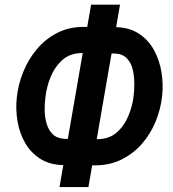

<svg xmlns="http://www.w3.org/2000/svg" viewBox="-20 -760 730 810"><path d="M333 -646.5 469.7 -645.5Q527.3 -643.6 566.9 -617.4Q606.4 -591.3 629.6 -548.8Q652.8 -506.3 661.1 -456.1Q669.4 -405.8 664.1 -356Q658.2 -299.8 636.5 -247.1Q614.7 -194.3 578.6 -153.1Q542.5 -111.8 492.9 -87.2Q443.4 -62.5 382.8 -62.5L246.1 -63.5Q189 -64.9 149.2 -90.6Q109.4 -116.2 85.9 -157.2Q62.5 -198.2 54 -247.8Q45.4 -297.4 50.8 -347.7Q56.6 -404.3 78.4 -457.5Q100.1 -510.7 136.2 -553.5Q172.4 -596.2 221.7 -621.3Q271 -646.5 333 -646.5ZM326.7 -536.1Q275.9 -536.1 243.4 -507.1Q210.9 -478 193.4 -434.8Q175.8 -391.6 171.4 -347.7Q168 -323.2 168.5 -294.4Q168.9 -265.6 176.5 -239Q184.1 -212.4 201.9 -194.3Q219.7 -176.3 251.5 -174.3L390.1 -172.9Q439.9 -172.9 471.9 -200.7Q503.9 -228.5 521.5 -270.8Q539.1 -313 543.9 -356.4Q546.9 -380.4 546.6 -409.9Q546.4 -439.5 539.8 -467.3Q533.2 -495.1 515.1 -513.9Q497.1 -532.7 465.3 -534.2ZM486.3 -740.2 353 29.3H231L364.3 -740.2Z"/></svg>

Font: Roboto Condensed SemiBold
Style: Italic
Weight: 600
Italic angle: -12°
Designer: Christian Robertson
Foundry: Google
Version: Version 3.008; 2023